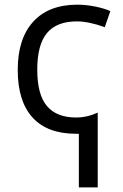

<svg xmlns="http://www.w3.org/2000/svg" viewBox="-20 -565 528 825"><path d="M307.1 -60.1Q354 -60.1 399.9 -81.1V240.2H318.8V9.8H307.1Q183.1 9.8 119.6 -60.3Q56.2 -130.4 56.2 -264.6Q56.2 -398.9 122.8 -471.9Q189.5 -544.9 312 -544.9Q350.6 -544.9 390.6 -536.6Q430.7 -528.3 454.1 -517.1L430.2 -448.2Q360.8 -473.1 310.1 -473.1Q223.6 -473.1 181.9 -423.1Q140.1 -373 140.1 -265.6Q140.1 -158.2 181.9 -109.1Q223.6 -60.1 307.1 -60.1Z"/></svg>

Font: OpenSans-Regular
Style: Regular
Weight: 400
Foundry: Ascender Corporation
Version: Version 1.10